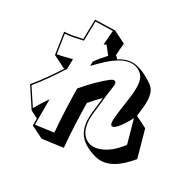

<svg xmlns="http://www.w3.org/2000/svg" viewBox="-190 -1020 1380 1350"><g transform="rotate(30 500.0 -345.0)"><path d="M960 -98Q896 -22 843.5 9Q791 40 742 40Q717 40 692.5 33Q668 26 642 15Q577 -14 548 -60.5Q519 -107 519 -175Q519 -200 522 -227Q526 -256 529 -286Q532 -316 536 -350Q517 -331 496.5 -309Q476 -287 456 -263Q457 -176 461 -88Q465 0 473 91L306 114L206 64V7L146 -23L44 -178Q84 -225 125 -283.5Q166 -342 200 -394Q199 -394 197 -393.5Q195 -393 193 -393L93 -443L67 -617Q105 -619 139.5 -625.5Q174 -632 209 -640Q210 -678 211 -717Q212 -756 213 -799L373 -804L473 -754Q469 -722 468 -701Q467 -680 465 -654Q467 -656 469 -653Q471 -650 473 -650H474L486 -635Q514 -652 540 -661Q566 -670 593 -670Q626 -670 661 -657Q685 -649 709 -636Q733 -623 759 -606Q793 -585 805 -554Q817 -523 817 -482Q817 -457 814 -426.5Q811 -396 806 -361L900 -314ZM796 -336Q762 -272 735.5 -240.5Q709 -209 693 -209Q675 -209 675 -248V-261Q683 -344 694 -412Q705 -480 705 -530Q705 -569 694.5 -597.5Q684 -626 655 -644Q640 -654 624.5 -658Q609 -662 593 -662Q550 -662 506 -637Q462 -612 421 -574.5Q380 -537 346 -500V-535Q363 -560 381.5 -581.5Q400 -603 420 -625L371 -687L352 -678Q354 -709 356.5 -737.5Q359 -766 361 -793L222 -789L219 -632Q182 -623 146 -616Q110 -609 78 -607L101 -454Q133 -459 162 -466.5Q191 -474 217 -481Q217 -460 217 -440.5Q217 -421 216 -401Q181 -346 138 -284.5Q95 -223 56 -177L145 -42Q161 -70 179 -99Q197 -128 216 -155V52L362 32Q355 -52 351 -140.5Q347 -229 346 -317Q391 -371 436 -415Q481 -459 514 -484Q530 -497 543 -497Q561 -497 561 -472Q561 -470 560.5 -467.5Q560 -465 560 -462Q549 -383 543.5 -329.5Q538 -276 532 -226Q529 -202 529 -179Q529 -101 562.5 -60Q596 -19 648 -19Q692 -19 744.5 -50.5Q797 -82 848 -149Z"/></g></svg>

Font: Rampart One
Style: Regular
Weight: 400
Designer: Fontworks Inc.
Foundry: Fontworks Inc.
Version: Version 1.100